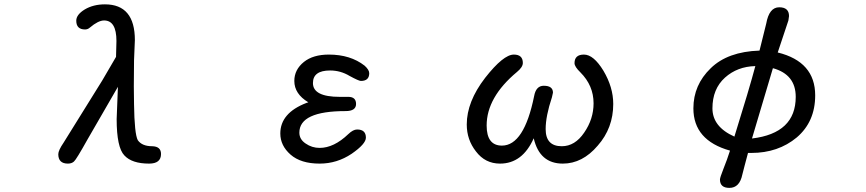

<svg xmlns="http://www.w3.org/2000/svg" viewBox="-20 -742 4040 896"><path d="M252 -22.5Q252 -40 277.3 -77.1L457 -366.2L521.5 -476.6L523.4 -550.8Q523.4 -646.5 465.8 -646.5Q438.5 -646.5 399.4 -613.3Q389.6 -604.5 377 -604.5Q335.9 -604.5 335.9 -645.5Q335.9 -673.8 376 -698.2Q416 -721.7 469.7 -721.7Q609.4 -721.7 609.4 -554.7L605.5 -460.9L604.5 -338.9L605.5 -255.9Q607.4 -117.2 623 -87.9Q642.6 -59.6 690.4 -59.6Q731.4 -58.6 731.4 -23.4Q731.4 21.5 675.8 21.5Q595.7 21.5 560.5 -16.6Q524.4 -53.7 524.4 -186.5L530.3 -336.9L388.7 -91.8Q335.9 2.9 325.2 11.7Q314.5 21.5 296.9 21.5Q252 21.5 252 -22.5Z M1335.9 -20.5Q1288.1 -62.5 1288.1 -119.1Q1288.1 -214.8 1410.2 -261.7L1418.9 -264.6Q1353.5 -303.7 1353.5 -364.3Q1353.5 -417 1398.4 -453.1Q1441.4 -487.3 1514.6 -487.3Q1615.2 -487.3 1681.6 -435.5Q1703.1 -416 1703.1 -400.4Q1703.1 -364.3 1664.1 -364.3Q1654.3 -364.3 1611.3 -387.7Q1569.3 -413.1 1520.5 -413.1Q1440.4 -413.1 1440.4 -354.5Q1440.4 -290 1565.4 -290H1605.5Q1641.6 -290 1641.6 -256.8Q1641.6 -223.6 1592.8 -223.6Q1377 -223.6 1377 -123Q1377 -91.8 1406.2 -72.3Q1435.5 -51.8 1471.7 -51.8Q1538.1 -51.8 1605.5 -116.2Q1627.9 -137.7 1646.5 -137.7Q1687.5 -137.7 1687.5 -99.6Q1687.5 -70.3 1621.1 -24.4Q1552.7 21.5 1471.7 21.5Q1383.8 21.5 1335.9 -20.5Z M2201.2 -35.2Q2158.2 -89.8 2158.2 -161.1Q2158.2 -267.6 2244.1 -378.9Q2329.1 -487.3 2377.9 -487.3Q2419.9 -487.3 2419.9 -448.2Q2419.9 -428.7 2392.6 -406.2Q2251 -288.1 2251 -156.2Q2251 -62.5 2322.3 -62.5Q2425.8 -62.5 2472.7 -293.9Q2481.4 -341.8 2517.6 -341.8Q2560.5 -341.8 2560.5 -309.6L2555.7 -288.1Q2526.4 -200.2 2526.4 -139.6Q2526.4 -59.6 2601.6 -59.6Q2663.1 -59.6 2706.1 -123Q2750 -186.5 2750 -259.8Q2750 -342.8 2688.5 -404.3Q2661.1 -430.7 2661.1 -447.3Q2661.1 -487.3 2705.1 -487.3Q2750 -487.3 2795.9 -412.1Q2841.8 -335 2841.8 -256.8Q2841.8 -144.5 2769.5 -62.5Q2698.2 21.5 2606.4 21.5Q2498 21.5 2470.7 -96.7Q2418 21.5 2313.5 21.5Q2244.1 21.5 2201.2 -35.2Z M3339.8 95.7Q3339.8 86.9 3356.4 44.9Q3373 3.9 3386.7 -39.1Q3215.8 -86.9 3215.8 -236.3Q3215.8 -345.7 3296.9 -423.8Q3376 -501 3524.4 -505.9L3555.7 -631.8Q3569.3 -708 3616.2 -708Q3662.1 -708 3662.1 -667L3659.2 -646.5L3609.4 -497.1Q3784.2 -454.1 3784.2 -296.9Q3784.2 -173.8 3698.2 -100.6Q3611.3 -28.3 3486.3 -28.3H3470.7L3455.1 30.3L3444.3 72.3Q3431.6 134.8 3383.8 134.8Q3339.8 134.8 3339.8 95.7ZM3504.9 -433.6Q3420.9 -431.6 3363.3 -379.9Q3304.7 -327.1 3304.7 -236.3Q3304.7 -150.4 3407.2 -104.5Q3476.6 -327.1 3504.9 -433.6ZM3693.4 -290Q3693.4 -394.5 3586.9 -423.8L3489.3 -95.7Q3693.4 -120.1 3693.4 -290Z"/></svg>

Font: jf-openhuninn-1.0
Style: Regular
Weight: 400
Designer: [Kosugi Maru]
      Designed by Motoya company      

      [Varela Round]
      Joe Prince(Latin component); Avraham Co
Foundry: justfont CO.,LTD.
Version: 1.0